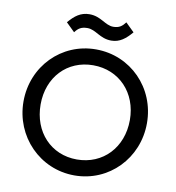

<svg xmlns="http://www.w3.org/2000/svg" viewBox="-95 -976 985 1072"><g transform="rotate(10 397.0 -440.5)"><path d="M470 -767C518 -767 551 -794 585 -834L536 -882C518 -858 501 -845 468 -845C421 -845 392 -891 326 -891C276 -891 243 -865 209 -825L258 -777C276 -801 293 -813 328 -813C376 -813 405 -767 470 -767ZM398 10C594 10 747 -148 747 -347C747 -547 593 -704 396 -704C200 -704 47 -547 47 -348C47 -149 202 10 398 10ZM396 -80C249 -80 144 -192 144 -348C144 -503 249 -614 396 -614C544 -614 650 -502 650 -348C650 -192 544 -80 396 -80Z"/></g></svg>

Font: Outfit
Style: Regular
Weight: 400
Designer: Rodrigo Fuenzalida
Foundry: fragTYPE
Version: Version 1.100;gftools[0.9.27]